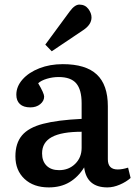

<svg xmlns="http://www.w3.org/2000/svg" viewBox="-20 -801 591 835"><path d="M192 14Q126 14 86.5 -23Q47 -60 47 -121Q47 -178 75.5 -212Q104 -246 167 -262.5Q230 -279 335 -284V-352Q335 -411 311.5 -438.5Q288 -466 235 -466Q209 -466 184 -458.5Q159 -451 146 -439Q172 -395 172 -381Q172 -362 155 -348Q138 -334 112 -334Q82 -334 66.5 -348.5Q51 -363 51 -389Q51 -425 78 -455.5Q105 -486 151 -504Q197 -522 253 -522Q353 -522 401 -477Q449 -432 449 -339V-108Q449 -64 492 -64Q512 -64 537 -72L548 -27Q529 -10 501 2Q473 14 447 14Q357 14 346 -73Q320 -31 282 -8.5Q244 14 192 14ZM237 -61Q279 -61 307 -88.5Q335 -116 335 -158V-228Q248 -228 205.5 -205Q163 -182 163 -134Q163 -100 182.5 -80.5Q202 -61 237 -61ZM205 -578 177 -607 283 -751Q305 -781 325 -781Q350 -781 364 -762.5Q378 -744 378 -725Q378 -694 342 -670Z"/></svg>

Font: Literata Medium
Style: Regular
Weight: 500
Designer: Latin by Veronika Burian and Jose Scaglione. Greek by Irene Vlachou. Cyrillic by Vera Evstafieva.
Foundry: TypeTogether
Version: Version 3.103; ttfautohint (v1.8.4.7-5d5b);gftools[0.9.29]